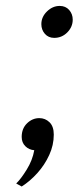

<svg xmlns="http://www.w3.org/2000/svg" viewBox="-20 -504 272 664"><path d="M167.5 -373Q147.5 -373 135.2 -387Q123 -401 123 -420.5Q123 -445.5 142.5 -464.5Q162 -483.5 186.5 -483.5Q207 -483.5 219.2 -469.5Q231.5 -455.5 231.5 -436Q231.5 -411 212.8 -392Q194 -373 167.5 -373ZM55 141 36 130.5Q52 115.5 72.2 82.8Q92.5 50 98.5 15.5Q80 14 67.5 1.5Q55 -11 55 -30.5Q55 -59.5 73.5 -77.5Q92 -95.5 116 -95.5Q136.5 -95.5 151.2 -81.2Q166 -67 166 -38.5Q166 -2 150.2 32.2Q134.5 66.5 109 94.8Q83.5 123 55 141Z"/></svg>

Font: Overpass Light
Style: Italic
Weight: 300
Italic angle: -10°
Designer: Delve Withrington, Dave Bailey, Thomas Jockin
Foundry: Delve Fonts LLC
Version: Version 4.000; ttfautohint (v1.8.3)